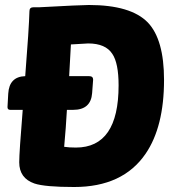

<svg xmlns="http://www.w3.org/2000/svg" viewBox="-20 -739 712 769"><path d="M115 -710H139Q305 -719 336 -719Q504 -719 572 -649Q637 -581 637 -419Q637 -231 563 -123Q472 10 277 10Q160 10 118 -4Q57 -25 57 -89Q57 -128 71 -299H21Q10 -299 10 -310L13 -364Q17 -432 81 -434Q96 -624 98 -695Q98 -710 115 -710ZM248 -299Q244 -227 237 -151Q257 -148 284 -148Q455 -148 455 -397Q455 -486 430 -523Q403 -565 333 -565L264 -561L257 -434H337Q353 -434 353 -420L349 -366Q344 -299 273 -299Z"/></svg>

Font: PoetsenOne
Style: Regular
Weight: 400
Designer: Rodrigo Fuenzalida, Pablo Impallari
Foundry: Pablo Impallari, Rodrigo Fuenzalida
Version: Version 1.000